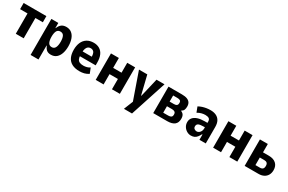

<svg xmlns="http://www.w3.org/2000/svg" viewBox="135 -1747 4738 3159"><g transform="rotate(30 2503.5 -167.0)"><path d="M165 0V-386H24V-503H456V-386H315V0Z M550 180V-504H682V-408H687Q709 -463 743.5 -488.5Q778 -514 832 -514Q893 -514 934.5 -481Q976 -448 997 -389Q1018 -330 1018 -252Q1018 -176 998 -117Q978 -58 937.5 -23.5Q897 11 834 11Q781 11 751.5 -15Q722 -41 704 -86H700V180ZM785 -104Q831 -104 851 -144Q871 -184 871 -253Q871 -323 851.5 -361Q832 -399 785 -399Q737 -399 717.5 -360.5Q698 -322 698 -253Q698 -184 718 -144Q738 -104 785 -104Z M1379 11Q1293 11 1235.5 -19Q1178 -49 1150 -107.5Q1122 -166 1122 -251Q1122 -329 1147.5 -388Q1173 -447 1225 -480.5Q1277 -514 1353 -514Q1417 -514 1464.5 -485.5Q1512 -457 1537.5 -400.5Q1563 -344 1563 -260V-207H1242V-298H1449L1437 -280Q1437 -355 1415 -383Q1393 -411 1352 -411Q1324 -411 1304.5 -396.5Q1285 -382 1273.5 -352Q1262 -322 1262 -271V-228Q1262 -183 1275 -155Q1288 -127 1315.5 -114Q1343 -101 1389 -101Q1420 -101 1452.5 -109.5Q1485 -118 1510 -136L1549 -37Q1507 -9 1465 1Q1423 11 1379 11Z M1683 0V-503H1833V-315H1992V-503H2142V0H1992V-196H1833V0Z M2323 180 2413 -45V63L2215 -503H2373L2459 -150H2465L2548 -503H2700L2477 180Z M2776 0V-503H3031Q3093 -503 3131.5 -488Q3170 -473 3188.5 -444.5Q3207 -416 3207 -373Q3207 -334 3196.5 -309Q3186 -284 3155 -266V-261Q3181 -250 3195.5 -235Q3210 -220 3216.5 -198.5Q3223 -177 3223 -148Q3223 -73 3177 -36.5Q3131 0 3040 0ZM2915 -88H3010Q3047 -88 3065.5 -101.5Q3084 -115 3084 -149Q3084 -183 3065 -197Q3046 -211 3011 -211H2915ZM2915 -299H2997Q3033 -299 3050 -313.5Q3067 -328 3067 -360Q3067 -390 3050 -402.5Q3033 -415 2996 -415H2915Z M3494 11Q3453 11 3416 -11Q3379 -33 3356.5 -70Q3334 -107 3334 -153Q3334 -202 3363 -236.5Q3392 -271 3446.5 -289Q3501 -307 3580 -307H3646V-223H3606Q3573 -223 3549.5 -219.5Q3526 -216 3510.5 -209Q3495 -202 3487 -188.5Q3479 -175 3479 -155Q3479 -127 3498.5 -111.5Q3518 -96 3546 -96Q3566 -96 3585.5 -109.5Q3605 -123 3617 -146Q3629 -169 3629 -200V-332Q3629 -372 3604.5 -387.5Q3580 -403 3535 -403Q3503 -403 3466.5 -394Q3430 -385 3389 -361L3351 -460Q3388 -480 3422.5 -491Q3457 -502 3494 -508Q3531 -514 3573 -514Q3633 -514 3678.5 -492.5Q3724 -471 3749 -426.5Q3774 -382 3774 -312V0H3654V-100H3646Q3629 -67 3609 -41.5Q3589 -16 3562 -2.5Q3535 11 3494 11Z M3914 0V-503H4064V-315H4223V-503H4373V0H4223V-196H4064V0Z M4513 0V-503H4663V-344H4775Q4862 -344 4911.5 -300Q4961 -256 4961 -176Q4961 -122 4938.5 -82.5Q4916 -43 4874.5 -21.5Q4833 0 4777 0ZM4660 -100H4746Q4781 -100 4798.5 -117.5Q4816 -135 4816 -173Q4816 -211 4798 -227.5Q4780 -244 4747 -244H4660Z"/></g></svg>

Font: Nunito Sans 7pt Condensed ExtraBold
Style: Regular
Weight: 800
Width: 3
Designer: Vernon Adams
Foundry: Vernon Adams
Version: Version 3.101;gftools[0.9.27]